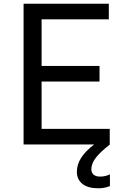

<svg xmlns="http://www.w3.org/2000/svg" viewBox="-20 -778 671 1034"><path d="M107 0ZM571 -84V0H107V-758H566V-674H204V-423H516V-339H204V-84ZM394 147Q394 108 417 72Q440 36 487 0H572Q524 37 498 69Q472 101 472 134Q472 152 484 162.5Q496 173 519 173Q547 173 572 161V224Q544 236 510 236Q453 236 423.5 212Q394 188 394 147Z"/></svg>

Font: Biryani
Style: Regular
Weight: 400
Designer: Dan Reynolds and Mathieu Reguer
Foundry: Dan Reynolds and Mathieu Reguer
Version: Version 1.004; ttfautohint (v1.1) -l 5 -r 5 -G 72 -x 0 -D la